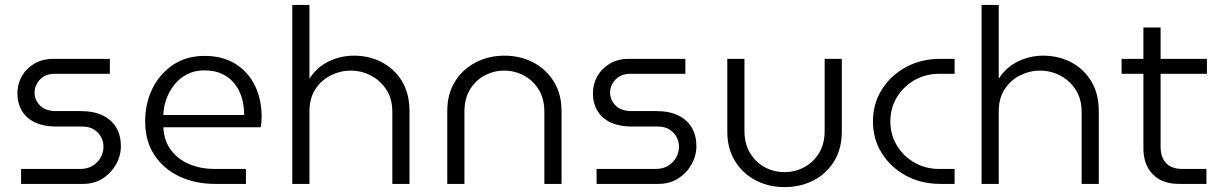

<svg xmlns="http://www.w3.org/2000/svg" viewBox="-20 -750 4979 783"><path d="M66 0V-61H306Q337 -61 358 -74Q379 -87 390.5 -108Q402 -129 402 -151Q402 -173 392 -191.5Q382 -210 363 -222Q344 -234 315 -234H208Q159 -234 123.5 -250.5Q88 -267 69.5 -298Q51 -329 51 -370Q51 -407 69 -439Q87 -471 120 -490.5Q153 -510 197 -510H428V-449H204Q165 -449 143 -425.5Q121 -402 121 -372Q121 -343 143 -320Q165 -297 209 -297H309Q363 -297 399.5 -279Q436 -261 454.5 -229Q473 -197 473 -154Q473 -115 453 -79.5Q433 -44 398.5 -22Q364 0 318 0Z M858 0Q776 0 711.5 -30.5Q647 -61 609.5 -118Q572 -175 572 -255Q572 -329 602 -389.5Q632 -450 686.5 -486Q741 -522 814 -522Q889 -522 941 -489Q993 -456 1020 -400Q1047 -344 1047 -274Q1047 -264 1046 -252Q1045 -240 1043 -231H646Q649 -175 678 -137Q707 -99 753.5 -80Q800 -61 854 -61H983V0ZM646 -281H976Q976 -301 972 -325.5Q968 -350 957.5 -374Q947 -398 928.5 -418Q910 -438 881.5 -450.5Q853 -463 812 -463Q774 -463 743 -447Q712 -431 691 -404.5Q670 -378 658.5 -346Q647 -314 646 -281Z M1172 0V-730H1242V-429Q1272 -476 1320.5 -499.5Q1369 -523 1423 -523Q1487 -523 1538.5 -495.5Q1590 -468 1620 -417.5Q1650 -367 1650 -297V0H1580V-294Q1580 -347 1555.5 -384.5Q1531 -422 1492.5 -442Q1454 -462 1410 -462Q1368 -462 1329 -442.5Q1290 -423 1266 -386Q1242 -349 1242 -296V0Z M1804 0V-297Q1804 -367 1835.5 -417.5Q1867 -468 1920 -495.5Q1973 -523 2037 -523Q2102 -523 2154.5 -495.5Q2207 -468 2238.5 -417.5Q2270 -367 2270 -297V0H2200V-294Q2200 -347 2177 -384.5Q2154 -422 2116.5 -442Q2079 -462 2036 -462Q1994 -462 1957 -442.5Q1920 -423 1897 -385.5Q1874 -348 1874 -294V0Z M2413 0V-61H2653Q2684 -61 2705 -74Q2726 -87 2737.5 -108Q2749 -129 2749 -151Q2749 -173 2739 -191.5Q2729 -210 2710 -222Q2691 -234 2662 -234H2555Q2506 -234 2470.5 -250.5Q2435 -267 2416.5 -298Q2398 -329 2398 -370Q2398 -407 2416 -439Q2434 -471 2467 -490.5Q2500 -510 2544 -510H2775V-449H2551Q2512 -449 2490 -425.5Q2468 -402 2468 -372Q2468 -343 2490 -320Q2512 -297 2556 -297H2656Q2710 -297 2746.5 -279Q2783 -261 2801.5 -229Q2820 -197 2820 -154Q2820 -115 2800 -79.5Q2780 -44 2745.5 -22Q2711 0 2665 0Z M3179 13Q3115 13 3062 -14.5Q3009 -42 2977.5 -93Q2946 -144 2946 -213V-510H3016V-216Q3016 -163 3039.5 -125Q3063 -87 3100 -67.5Q3137 -48 3179 -48Q3222 -48 3259.5 -68Q3297 -88 3320 -125.5Q3343 -163 3343 -216V-510H3413V-213Q3413 -144 3382 -93Q3351 -42 3298 -14.5Q3245 13 3179 13Z M3815 0Q3736 0 3674 -34Q3612 -68 3576 -125.5Q3540 -183 3540 -255Q3540 -327 3576 -384.5Q3612 -442 3674 -476Q3736 -510 3815 -510H3873V-449H3810Q3755 -449 3710 -423.5Q3665 -398 3638 -354Q3611 -310 3611 -255Q3611 -200 3638 -156Q3665 -112 3710 -86.5Q3755 -61 3810 -61H3873V0Z M3983 0V-730H4053V-429Q4083 -476 4131.5 -499.5Q4180 -523 4234 -523Q4298 -523 4349.5 -495.5Q4401 -468 4431 -417.5Q4461 -367 4461 -297V0H4391V-294Q4391 -347 4366.5 -384.5Q4342 -422 4303.5 -442Q4265 -462 4221 -462Q4179 -462 4140 -442.5Q4101 -423 4077 -386Q4053 -349 4053 -296V0Z M4788 0Q4720 0 4681.5 -39Q4643 -78 4643 -145V-638H4713V-153Q4713 -109 4735.5 -85Q4758 -61 4802 -61H4900V0ZM4554 -449V-510H4902V-449Z"/></svg>

Font: MuseoModerno Thin Light
Style: Regular
Weight: 300
Version: Version 1.003